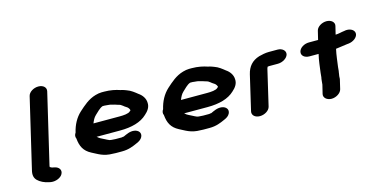

<svg xmlns="http://www.w3.org/2000/svg" viewBox="-67 -962 2546 1299"><g transform="rotate(-15 1205.5 -313.0)"><path d="M170 -590 55 -101C47 -69 52 -47 69 -30C86 -13 115 2 149 8L159 10C194 15 230 -2 241 -24C256 -52 235 -75 207 -80L198 -82C191 -82 181 -88 178 -90H177C177 -94 177 -98 178 -101L293 -590C299 -616 277 -637 243 -637C209 -637 176 -616 170 -590Z M539 -299C547 -319 555 -336 570 -350C586 -364 606 -388 629 -396H642C646 -396 650 -396 654 -395L675 -393C678 -392 680 -392 682 -392C692 -389 702 -387 713 -384L728 -379C737 -376 749 -374 755 -368C761 -364 767 -360 771 -356L789 -344C796 -338 802 -330 804 -320C802 -318 800 -317 797 -314C785 -301 749 -299 723 -299ZM406 -270C398 -259 394 -244 401 -230C406 -175 424 -138 474 -112C513 -93 546 -67 614 -67C623 -66 630 -66 635 -66H677C724 -66 756 -80 787 -94C806 -102 819 -111 827 -126C841 -154 821 -176 792 -180C762 -184 736 -170 714 -160H710C705 -159 702 -158 699 -158H657C654 -158 648 -158 641 -159C636 -159 631 -159 626 -160L615 -162C604 -166 596 -171 586 -176C566 -187 553 -190 539 -204C538 -205 536 -205 536 -206H701C783 -206 848 -224 890 -264C913 -284 932 -309 929 -341C928 -371 909 -397 885 -413C865 -429 842 -448 815 -457L799 -463C791 -466 782 -468 773 -470C744 -480 707 -488 665 -488H646C632 -488 618 -485 603 -481C550 -466 514 -432 478 -400C442 -367 418 -322 406 -270Z M1152 -299C1160 -319 1168 -336 1183 -350C1199 -364 1219 -388 1242 -396H1255C1259 -396 1263 -396 1267 -395L1288 -393C1291 -392 1293 -392 1295 -392C1305 -389 1315 -387 1326 -384L1341 -379C1350 -376 1362 -374 1368 -368C1374 -364 1380 -360 1384 -356L1402 -344C1409 -338 1415 -330 1417 -320C1415 -318 1413 -317 1410 -314C1398 -301 1362 -299 1336 -299ZM1019 -270C1011 -259 1007 -244 1014 -230C1019 -175 1037 -138 1087 -112C1126 -93 1159 -67 1227 -67C1236 -66 1243 -66 1248 -66H1290C1337 -66 1369 -80 1400 -94C1419 -102 1432 -111 1440 -126C1454 -154 1434 -176 1405 -180C1375 -184 1349 -170 1327 -160H1323C1318 -159 1315 -158 1312 -158H1270C1267 -158 1261 -158 1254 -159C1249 -159 1244 -159 1239 -160L1228 -162C1217 -166 1209 -171 1199 -176C1179 -187 1166 -190 1152 -204C1151 -205 1149 -205 1149 -206H1314C1396 -206 1461 -224 1503 -264C1526 -284 1545 -309 1542 -341C1541 -371 1522 -397 1498 -413C1478 -429 1455 -448 1428 -457L1412 -463C1404 -466 1395 -468 1386 -470C1357 -480 1320 -488 1278 -488H1259C1245 -488 1231 -485 1216 -481C1163 -466 1127 -432 1091 -400C1055 -367 1031 -322 1019 -270Z M1713 -102 1770 -346C1772 -356 1773 -357 1777 -365H1779C1782 -366 1785 -365 1787 -366H1849C1882 -366 1916 -387 1922 -412C1928 -437 1904 -459 1871 -459H1809C1787 -459 1758 -453 1740 -448C1688 -432 1659 -397 1647 -346L1590 -102C1584 -76 1606 -55 1640 -55C1674 -55 1707 -76 1713 -102Z M2168 -513 2153 -451H2089C2055 -451 2023 -431 2017 -405C2011 -379 2034 -359 2068 -359H2132C2121 -313 2118 -275 2112 -232C2110 -221 2111 -211 2109 -201C2108 -195 2106 -189 2106 -183C2104 -173 2105 -162 2103 -152L2088 -90C2082 -65 2106 -43 2139 -43C2172 -43 2205 -65 2211 -90L2227 -158C2228 -164 2227 -172 2228 -178C2231 -188 2230 -196 2232 -204C2235 -215 2234 -226 2236 -239C2242 -279 2245 -318 2255 -362C2285 -365 2307 -370 2335 -373L2346 -374C2363 -376 2378 -382 2391 -392C2433 -426 2405 -470 2351 -466L2339 -464C2319 -462 2298 -455 2277 -455L2291 -513C2297 -538 2273 -559 2240 -559C2207 -559 2174 -538 2168 -513Z"/></g></svg>

Font: Blanket
Style: SikObl
Weight: 700
Foundry: Cannot Into Space Fonts
Version: Version 0.9